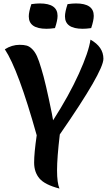

<svg xmlns="http://www.w3.org/2000/svg" viewBox="-20 -1063 620 1114"><path d="M281 -404 288 -365Q380 -508 437.5 -635Q495 -762 505 -833Q580 -791 580 -722Q580 -648 327 -283Q311 -148 311 -75Q311 -2 325 31Q240 9 209 -27.5Q178 -64 178 -119.5Q178 -175 193 -278Q86 -660 8 -777Q49 -803 94 -803Q118 -803 134.5 -798.5Q151 -794 167 -778Q183 -762 194.5 -737Q206 -712 220 -664Q244 -588 281 -404ZM299 -900Q271 -896 250 -896Q147 -896 147 -968Q147 -994 162 -1039Q190 -1043 211 -1043Q314 -1043 314 -971Q314 -945 299 -900ZM509 -900Q481 -896 460 -896Q357 -896 357 -968Q357 -994 372 -1039Q400 -1043 421 -1043Q524 -1043 524 -971Q524 -945 509 -900Z"/></svg>

Font: Merienda One
Style: Regular
Weight: 400
Designer: Eduardo Rodriguez Tunni
Foundry: Eduardo Rodriguez Tunni
Version: Version 1.001